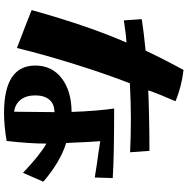

<svg xmlns="http://www.w3.org/2000/svg" viewBox="-9 -867 930 952"><g transform="rotate(90 456.0 -391.0)"><path d="M30 -83Q109 -366 191 -553Q150 -551 81 -540L75 -629Q140 -639 231 -648Q278 -747 327 -836Q412 -826 482 -796Q443 -707 428 -661Q463 -663 553 -665Q643 -667 728 -667L735 -571Q659 -575 567 -575Q496 -575 393 -570Q346 -449 298.5 -297Q251 -145 218 -10Q86 -60 30 -83ZM305 -101Q305 -183 367.5 -231.5Q430 -280 535 -281Q533 -343 528 -402Q523 -461 518 -492Q756 -492 863 -485L860 -396Q779 -409 738 -414L680 -423Q684 -374 689 -254Q781 -226 881 -141L837 -40Q750 -123 692 -156Q692 -73 679 41Q605 54 540 54Q305 54 305 -101ZM453 -101Q453 -56 474.5 -28.5Q496 -1 534 4L536 -196Q496 -196 474.5 -171Q453 -146 453 -101Z"/></g></svg>

Font: Otomanopee
Style: Regular
Weight: 400
Designer: Das Ende der Wildnis
Foundry: Gutenberg Labo
Version: Version 3.000